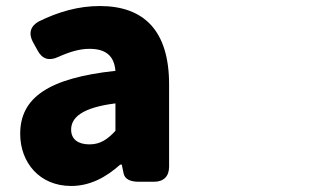

<svg xmlns="http://www.w3.org/2000/svg" viewBox="-20 -563 1040 637"><path d="M216 54C279 54 332 25 379 -17H384L390 12C394 31 411 40 441 40H491C523 40 541 22 541 -10V-283C541 -461 458 -543 311 -543C239 -543 172 -523 109 -492C81 -477 74 -452 89 -424L105 -395C120 -367 143 -360 173 -374C211 -391 244 -401 277 -401C335 -401 359 -374 363 -328C141 -304 47 -239 47 -119C47 -24 111 54 216 54ZM216 -133C216 -173 252 -206 363 -220V-129C337 -101 313 -84 277 -84C240 -84 216 -100 216 -133Z"/></svg>

Font: コーポレート・ロゴ（ラウンド）ver3 Bold
Style: Regular
Weight: 700
Designer: [KANA_main] LOGOTYPE.JP [Source Han Sans] Ryoko NISHIZUKA 西塚涼子 (kana, bopomofo & ideographs); Paul D. Hunt (Latin, Greek
Version: Version 12.001;FEAKit 1.0